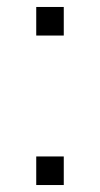

<svg xmlns="http://www.w3.org/2000/svg" viewBox="-20 -531 287 551"><path d="M84 0V-82H163V0ZM84 -429V-511H163V-429Z"/></svg>

Font: Chivo Medium ExtraLight
Style: Regular
Weight: 250
Version: Version 2.002